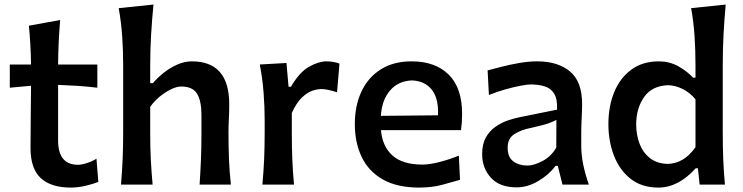

<svg xmlns="http://www.w3.org/2000/svg" viewBox="-20 -827 3326 860"><path d="M296.9 13.2Q209 13.2 162.8 -29.1Q116.7 -71.3 116.7 -164.1Q116.7 -236.3 117.7 -307.1Q118.7 -377.9 119.1 -442.9L23.9 -434.1V-538.1H119.1Q117.7 -627 109.4 -711.9L249.5 -737.3Q245.1 -683.6 242.9 -638.4Q240.7 -593.3 240.2 -538.1H416V-434.1Q372.1 -439.5 327.6 -442.4Q283.2 -445.3 240.2 -446.8V-198.7Q240.2 -88.9 329.1 -88.9Q345.2 -88.9 368.9 -96.4Q392.6 -104 412.1 -116.2L420.4 -12.2Q401.9 -4.4 366.5 4.4Q331.1 13.2 296.9 13.2Z M522 0Q526.9 -58.6 529.3 -113.5Q531.7 -168.5 531.7 -235.4V-534.2Q531.7 -601.1 527.3 -664.6Q522.9 -728 511.7 -790.5L667.5 -806.6Q661.1 -741.7 657 -674.3Q652.8 -606.9 652.8 -534.2V-454.6H665Q684.6 -478 712.6 -500.5Q740.7 -522.9 773.7 -537.6Q806.6 -552.2 839.4 -552.2Q1006.8 -552.2 1006.8 -359.9Q1006.8 -324.7 1005.1 -293Q1003.4 -261.2 1003.4 -235.4Q1003.4 -168.5 1005.6 -113.5Q1007.8 -58.6 1014.2 0H874Q877.9 -58.6 880.1 -112.8Q882.3 -167 882.3 -229.5V-312Q882.3 -375.5 862.5 -407.5Q842.8 -439.5 791.5 -439.5Q772 -439.5 746.3 -427.2Q720.7 -415 695.8 -394.5Q670.9 -374 652.8 -348.6V-229.5Q652.8 -167 655.5 -112.8Q658.2 -58.6 663.6 0Z M1155.3 0Q1160.6 -58.6 1163.1 -113.5Q1165.5 -168.5 1165.5 -235.4V-289.1Q1165.5 -349.6 1160.6 -412.4Q1155.8 -475.1 1143.6 -538.1L1263.2 -544.9L1272.5 -438.5H1283.2Q1321.8 -504.4 1364.7 -528.3Q1407.7 -552.2 1442.4 -552.2Q1456.1 -552.2 1471.4 -549.8Q1486.8 -547.4 1500.5 -542L1489.7 -413.6Q1472.2 -419.4 1453.1 -423.8Q1434.1 -428.2 1419.9 -428.2Q1402.3 -428.2 1379.4 -420.7Q1356.4 -413.1 1332.3 -390.1Q1308.1 -367.2 1287.1 -321.3V-229.5Q1287.1 -167 1289.3 -112.8Q1291.5 -58.6 1296.9 0Z M1858.4 13.2Q1758.3 13.2 1694.3 -23.4Q1630.4 -60.1 1599.9 -124.3Q1569.3 -188.5 1569.3 -271.5Q1569.3 -353.5 1598.9 -416.7Q1628.4 -480 1685.3 -516.1Q1742.2 -552.2 1823.7 -552.2Q1929.7 -552.2 1989.7 -492.9Q2049.8 -433.6 2049.8 -317.4Q2049.8 -295.9 2048.6 -278.6Q2047.4 -261.2 2044.9 -244.1H1686.5Q1692.4 -171.9 1737.5 -130.9Q1782.7 -89.8 1872.6 -89.8Q1903.3 -89.8 1948.5 -101.3Q1993.7 -112.8 2035.2 -129.9L2040.5 -21.5Q2007.8 -12.2 1961.4 0.5Q1915 13.2 1858.4 13.2ZM1941.9 -310.5Q1945.3 -384.8 1914.6 -424.6Q1883.8 -464.4 1825.2 -466.8Q1764.2 -464.4 1727.3 -421.9Q1690.4 -379.4 1686 -308.1Z M2293.9 12.2Q2218.3 12.2 2179 -30.8Q2139.6 -73.7 2139.6 -136.7Q2139.6 -181.6 2156.2 -211.2Q2172.9 -240.7 2199 -259Q2225.1 -277.3 2254.4 -287.4Q2283.7 -297.4 2308.6 -302.2L2475.1 -335.9Q2477.1 -382.8 2462.4 -407Q2447.8 -431.2 2420.4 -439.9Q2393.1 -448.7 2356.4 -448.7Q2342.3 -448.7 2312.3 -443.1Q2282.2 -437.5 2244.6 -427Q2207 -416.5 2169.9 -401.4L2164.1 -511.7Q2189.9 -518.6 2227.1 -528.1Q2264.2 -537.6 2305.9 -544.9Q2347.7 -552.2 2386.2 -552.2Q2478.5 -552.2 2533 -507.1Q2587.4 -461.9 2587.4 -360.8Q2587.4 -335.9 2585.4 -298.6Q2583.5 -261.2 2583.5 -228.5V-172.9Q2583.5 -96.7 2617.7 0H2499.5L2478.5 -84H2468.3Q2438.5 -43.9 2390.9 -15.9Q2343.3 12.2 2293.9 12.2ZM2342.3 -85.4Q2371.1 -85.4 2409.9 -105.7Q2448.7 -126 2471.7 -166L2472.2 -290Q2460.4 -283.2 2437.7 -274.9Q2415 -266.6 2355 -253.4Q2314.9 -245.6 2284.4 -226.6Q2253.9 -207.5 2253.9 -165.5Q2253.9 -122.6 2279.5 -104Q2305.2 -85.4 2342.3 -85.4Z M2929.2 13.2Q2854 13.2 2804.2 -26.4Q2754.4 -65.9 2729.7 -130.6Q2705.1 -195.3 2705.1 -270.5Q2705.1 -350.6 2731.2 -414.3Q2757.3 -478 2807.9 -515.1Q2858.4 -552.2 2931.2 -552.2Q2978 -552.2 3017.1 -530.8Q3056.2 -509.3 3084.5 -479H3095.2V-534.2Q3095.2 -601.1 3091.1 -664.6Q3086.9 -728 3075.7 -790.5L3230.5 -806.6Q3224.6 -741.7 3220.9 -674.3Q3217.3 -606.9 3217.3 -534.2V-235.4Q3217.3 -168.5 3219.5 -113.5Q3221.7 -58.6 3227.1 0H3113.8L3106 -73.2H3096.2Q3018.1 13.2 2929.2 13.2ZM2971.2 -92.8Q3044.9 -95.2 3095.2 -168V-382.3Q3069.3 -413.1 3036.6 -429Q3003.9 -444.8 2972.7 -445.3Q2900.4 -442.9 2865 -392.3Q2829.6 -341.8 2829.6 -269.5Q2829.6 -223.6 2844.5 -183.8Q2859.4 -144 2890.9 -119.1Q2922.4 -94.2 2971.2 -92.8Z"/></svg>

Font: Pinar-DS1-FD SemiBold
Style: Regular
Weight: 600
Designer: Amin Abedi
Version: Version 3.000